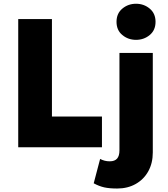

<svg xmlns="http://www.w3.org/2000/svg" viewBox="-20 -804 919 1048"><path d="M79.5 0V-700H263.5V-168H536.5V0ZM619.5 225Q577.5 225 549.2 218.8Q521 212.5 491.5 196.5L526.5 63.5Q539 70 551.5 73.2Q564 76.5 579 76.5Q606 76.5 619 61.8Q632 47 632 17V-515H814V28Q814 86.5 789.5 130.8Q765 175 721 200Q677 225 619.5 225ZM722.5 -586.5Q679.5 -586.5 647.8 -612.8Q616 -639 616 -685Q616 -730.5 647.8 -757Q679.5 -783.5 722.5 -783.5Q765.5 -783.5 797.2 -757Q829 -730.5 829 -685Q829 -639 797.2 -612.8Q765.5 -586.5 722.5 -586.5Z"/></svg>

Font: Geologica Cursive ExtraBold
Style: Regular
Weight: 800
Designer: Sindre Bremnes, Frode Helland
Foundry: Monokrom Skriftforlag AS
Version: Version 1.010;gftools[0.9.28]